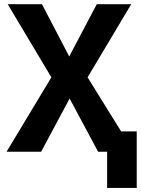

<svg xmlns="http://www.w3.org/2000/svg" viewBox="-20 -731 679 925"><path d="M313.5 -459 446.3 -710.9H612.3L401.9 -358.4L624.5 0H452.6L315.4 -256.3L178.2 0H11.7L227.5 -358.4L17.1 -710.9H182.1ZM638.7 174.3H496.1V-98.1H638.7Z"/></svg>

Font: Roboto Web
Style: Bold
Weight: 700
Designer: Google
Version: Version 1.200310; 2013